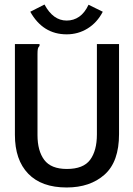

<svg xmlns="http://www.w3.org/2000/svg" viewBox="-20 -818 590 850"><path d="M275 12Q164 12 105 -49Q46 -110 46 -221V-623H155V-615Q149 -609 147.5 -601.5Q146 -594 146 -578V-220Q146 -150 176 -110Q206 -70 276 -70Q349 -70 379 -110.5Q409 -151 409 -223V-623H507V-224Q507 -102 443 -45Q379 12 275 12ZM372 -797 435 -766Q410 -718 368 -692Q326 -666 275 -666Q170 -666 114 -766L177 -798Q215 -727 275 -727Q306 -727 330.5 -744Q355 -761 372 -797Z"/></svg>

Font: Inconsolata SemiExpanded SemiBold
Style: Regular
Weight: 600
Width: 6
Monospace: yes
Designer: Raph Levien, Cyreal, Brenton Simpson
Foundry: Raph Levien, Cyreal, Google
Version: Version 3.001; ttfautohint (v1.8.2.53-6de2)